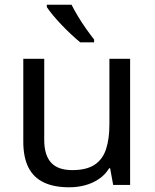

<svg xmlns="http://www.w3.org/2000/svg" viewBox="-20 -786 658 816"><path d="M533 -536V0H461L448 -71H444Q427 -43 400 -25Q373 -7 341 1.5Q309 10 274 10Q210 10 166.5 -10.5Q123 -31 101 -74Q79 -117 79 -185V-536H168V-191Q168 -127 197 -95Q226 -63 287 -63Q347 -63 381.5 -85.5Q416 -108 430.5 -151.5Q445 -195 445 -257V-536ZM284 -766Q295 -744 311.5 -716.5Q328 -689 346.5 -663Q365 -637 380 -618V-606H321Q304 -620 283 -639.5Q262 -659 241.5 -680.5Q221 -702 204.5 -722Q188 -742 179 -756V-766Z"/></svg>

Font: Noto Sans Malayalam
Style: Regular
Weight: 400
Designer: Jelle Bosma - Monotype Design Team
Foundry: Monotype Imaging Inc.
Version: Version 2.103